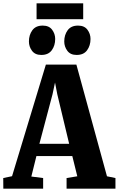

<svg xmlns="http://www.w3.org/2000/svg" viewBox="-40 -1135 715 1155"><path d="M32.5 -75 236 -746.5H419.5L603.5 -74.5L654.5 -64V0H360.5V-64L425 -74.5L395 -196H179L148.5 -73L219.5 -64V0H-20L-20.5 -64ZM376 -270 304.5 -568.5 291 -638.5 276 -568 197 -270ZM208 -804.5Q171 -804.5 152.5 -829.5Q134 -854.5 134 -885.5Q134 -925 154.5 -953Q175 -981 216.5 -981H217.5Q255 -981 273.5 -956.2Q292 -931.5 292 -900.5Q292 -861 271.5 -832.8Q251 -804.5 209 -804.5ZM420.5 -804.5Q383.5 -804.5 365 -829.5Q346.5 -854.5 346.5 -885.5Q346.5 -925 367 -953Q387.5 -981 429 -981H430Q467.5 -981 486 -956.2Q504.5 -931.5 504.5 -900.5Q504.5 -861 484 -832.8Q463.5 -804.5 421.5 -804.5ZM460.5 -1115V-1019.5H180V-1115Z"/></svg>

Font: Merriweather 24pt SemiCondensed Black
Style: Regular
Weight: 900
Width: 4
Designer: Eben Sorkin
Foundry: Eben Sorkin
Version: Version 2.100